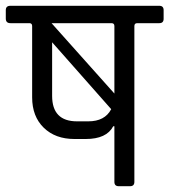

<svg xmlns="http://www.w3.org/2000/svg" viewBox="-39 -643 585 663"><path d="M356 -553Q356 -563 346 -563H139L356 -320ZM227 -224H266Q323 -224 345 -266L141 -497V-312Q141 -224 227 -224ZM-3 -623H511Q526 -623 526 -608V-578Q526 -563 511 -563H435Q425 -563 425 -553V-15Q425 0 410 0H371Q356 0 356 -15V-207H352Q329 -163 257 -163H218Q152 -163 112 -202Q72 -241 72 -307V-553Q72 -562 64 -563H-3Q-19 -563 -19 -579V-608Q-19 -623 -3 -623Z"/></svg>

Font: Rajdhani Medium
Style: Regular
Weight: 500
Designer: Satya Rajpurohit, Jyotish Sonowal
Foundry: Indian Type Foundry
Version: Version 1.201 February 1, 2022